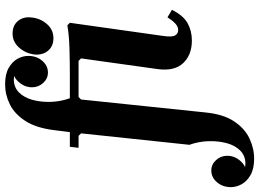

<svg xmlns="http://www.w3.org/2000/svg" viewBox="-272 -626 1040 771"><g transform="rotate(-90 248.5 -240.0)"><path d="M-3 260Q-43 260 -68.5 245.5Q-94 231 -105.5 209.5Q-117 188 -117 167Q-117 134 -97.5 111Q-78 88 -50 88Q-26 88 -8.5 107Q9 126 9 152Q9 181 -11.5 204.5Q-32 228 -58 228Q-83 228 -95 209Q-107 190 -108 174H-86Q-85 191 -66.5 208Q-48 225 -23 225Q9 225 30 204Q51 183 60 148.5Q69 114 67.5 75Q66 36 53 0L99 -435L89 -445H245L235 -435L183 64Q176 136 147.5 179Q119 222 79 241Q39 260 -3 260ZM41 -445 45 -480H346L342 -445ZM102 -464 112 -544Q121 -616 149 -659Q177 -702 215.5 -721Q254 -740 296 -740Q337 -740 362 -725.5Q387 -711 398.5 -690Q410 -669 410 -647Q410 -614 390.5 -591Q371 -568 343 -568Q319 -568 301.5 -587Q284 -606 284 -632Q284 -661 304.5 -684.5Q325 -708 351 -708Q377 -708 388.5 -689.5Q400 -671 401 -654H379Q378 -671 359.5 -688Q341 -705 316 -705Q284 -705 263 -684Q242 -663 233 -628.5Q224 -594 225.5 -555Q227 -516 240 -480L238 -464ZM565 -88 595 -70Q572 -24 541 -7Q510 10 472 10Q414 10 381 -25Q348 -60 357 -127L400 -435L390 -445H330L335 -480Q382 -480 437.5 -481.5Q493 -483 533 -490L543 -480L490 -104Q485 -69 492.5 -57Q500 -45 513 -45Q528 -45 540.5 -57Q553 -69 565 -88ZM481 -546Q448 -546 430 -568.5Q412 -591 416 -625Q421 -659 444 -684.5Q467 -710 500 -710Q533 -710 551 -687.5Q569 -665 564 -631Q560 -597 537.5 -571.5Q515 -546 481 -546Z"/></g></svg>

Font: Brygada 1918
Style: Bold Italic
Weight: 700
Italic angle: -8°
Designer: Mateusz Machalski | Borys Kosmynka | Przemek Hoffer
Foundry: NIEPODLEGLA 2018
Version: Version 3.006